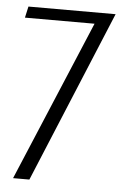

<svg xmlns="http://www.w3.org/2000/svg" viewBox="-48 -655 438 691"><g transform="rotate(5 171.0 -310.0)"><path d="M25.5 0 269.2 -579.2H17.7L26.8 -620H341.7L84.4 0Z"/></g></svg>

Font: Smooch Sans Thin
Style: Regular
Weight: 100
Designer: Robert E. Leuschke
Foundry: Robert E. Leuschke
Version: Version 1.010